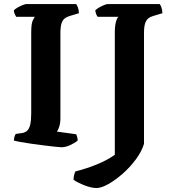

<svg xmlns="http://www.w3.org/2000/svg" viewBox="-20 -724 854 944"><path d="M282.5 0Q275.5 0 252.2 -2.5Q229 -5 198.2 -8.8Q167.5 -12.5 136.2 -17Q105 -21.5 81.2 -25.8Q57.5 -30 48.5 -33Q48.5 -42 51.2 -51.5Q54 -61 57.5 -65.5L86.5 -69.5Q104 -72 114 -81.8Q124 -91.5 128.8 -112.2Q133.5 -133 133.5 -167.5V-564.5Q133.5 -608.5 141.5 -624Q149.5 -639.5 151.5 -641.5H59.5Q57 -646 53 -653.8Q49 -661.5 48 -673Q54 -679.5 66.2 -686.8Q78.5 -694 91.2 -699Q104 -704 109.5 -704H354.5Q358.5 -698.5 363 -687.5Q367.5 -676.5 368 -659L324.5 -646Q308.5 -641.5 298 -633.2Q287.5 -625 282.2 -608.2Q277 -591.5 277 -560V-143Q277 -118.5 271.2 -101Q265.5 -83.5 259.5 -77L354.5 -64Q356.5 -61 359.2 -51.2Q362 -41.5 362 -33Q346.5 -20 324 -10Q301.5 0 282.5 0ZM454.5 200.5Q430 200.5 396.2 187.5Q362.5 174.5 341.5 160Q341.5 148.5 344.5 136.8Q347.5 125 350.5 119Q409 104 459.5 83Q510 62 544.5 37V-564.5Q544.5 -596.5 550.2 -616.8Q556 -637 562.5 -641.5H460Q456.5 -646 453 -654.5Q449.5 -663 448.5 -673Q454 -679.5 466.2 -686.5Q478.5 -693.5 491 -698.8Q503.5 -704 509.5 -704H765Q770 -698.5 774 -686.2Q778 -674 778.5 -659L735 -646Q720 -642 709.2 -633.5Q698.5 -625 693.2 -608.2Q688 -591.5 688 -560V-16.5Q676.5 21 648.2 59.2Q620 97.5 583.8 129.5Q547.5 161.5 512.8 181Q478 200.5 454.5 200.5Z"/></svg>

Font: Texturina Medium
Style: Regular
Weight: 500
Designer: Guillermo Torres Carreño
Foundry: Omnibus-Type
Version: Version 1.003